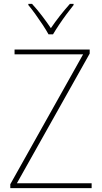

<svg xmlns="http://www.w3.org/2000/svg" viewBox="-20 -969 525 989"><path d="M452 0H33V-20L408 -689H55V-714H442V-693L67 -25H452ZM230 -792Q218 -814 199.5 -842Q181 -870 161.5 -897Q142 -924 126 -943V-949H145Q170 -922 196 -888Q222 -854 242 -824Q285 -887 340 -949H359V-943Q342 -922 322 -895Q302 -868 284 -841Q266 -814 253 -792Z"/></svg>

Font: Noto Sans Telugu SemiCondensed Thin
Style: Regular
Weight: 100
Width: 4
Designer: Jelle Bosma - Monotype Design Team
Foundry: Monotype Imaging Inc.
Version: Version 2.005; ttfautohint (v1.8.4.7-5d5b)